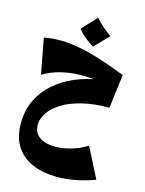

<svg xmlns="http://www.w3.org/2000/svg" viewBox="-150 -721 930 1229"><g transform="rotate(15 315.0 -106.5)"><path d="M350 420Q263 420 192.5 391.5Q122 363 81 302.5Q40 242 40 147Q40 62 72.5 -6Q105 -74 162 -124.5Q219 -175 292.5 -206.5Q366 -238 448 -251L590 -319L562 -95Q460 -95 382 -75.5Q304 -56 252 -23.5Q200 9 173.5 48.5Q147 88 147 129Q147 166 166 190Q185 214 217.5 225Q250 236 290 236Q340 236 396.5 219.5Q453 203 499 173L600 372Q536 396 472.5 408Q409 420 350 420ZM557 -220Q499 -235 438 -243Q377 -251 316 -249Q255 -247 196 -232Q137 -217 84 -185L40 -420Q96 -431 155.5 -430Q215 -429 281.5 -416Q348 -403 424 -378.5Q500 -354 590 -319ZM358 -445Q329 -464 300.5 -487Q272 -510 252 -535L343 -633Q368 -605 393 -583Q418 -561 450 -539Z"/></g></svg>

Font: Marhey Light
Style: Regular
Weight: 300
Designer: Nur Syamsi & Bustanul Arifin
Foundry: Namelatype
Version: Version 1.000